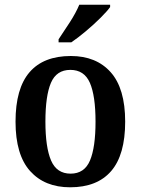

<svg xmlns="http://www.w3.org/2000/svg" viewBox="-20 -786 599 816"><path d="M278 10Q170 10 108 -59Q46 -128 46 -269Q46 -410 105.5 -479Q165 -548 281 -548Q389 -548 450.5 -479Q512 -410 512 -269Q512 -128 452.5 -59Q393 10 278 10ZM280 -48Q339 -48 362.5 -104Q386 -160 386 -269Q386 -379 362 -434Q338 -489 279 -489Q220 -489 196.5 -434Q173 -379 173 -269Q173 -160 197 -104Q221 -48 280 -48ZM229 -619Q250 -650 276.5 -691Q303 -732 317 -766H448V-756Q436 -739 407.5 -710.5Q379 -682 345 -653.5Q311 -625 283 -606H229Z"/></svg>

Font: Noto Serif Bengali SemiCondensed SemiBold
Style: Regular
Weight: 600
Width: 4
Designer: Juan Bruce, Universal Thirst, Indian Type Foundry and the Monotype Design Team.
Foundry: Monotype Imaging Inc.
Version: Version 2.003; ttfautohint (v1.8.4.7-5d5b)